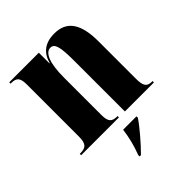

<svg xmlns="http://www.w3.org/2000/svg" viewBox="-217 -667 1005 1005"><g transform="rotate(-45 285.0 -164.5)"><path d="M11 0H291V-10H288C248 -10 235 -26 235 -75V-352C235 -457 258 -512 295 -512C325 -512 335 -480 335 -377V0H550V-10H546C509 -10 497 -27 497 -80V-357C497 -492 451 -550 362 -550C289 -550 251 -514 236 -457H234V-536H15V-526H19C59 -526 72 -511 72 -462V-78C72 -26 58 -10 15 -10H11ZM223 211V221H233C276 178 332 113 360 71V61H261C254 114 242 161 223 211Z"/></g></svg>

Font: Noto Serif Display ExtraCondensed Black
Style: Regular
Weight: 900
Width: 2
Designer: Monotype Design Team
Foundry: Monotype Imaging Inc.
Version: Version 2.009